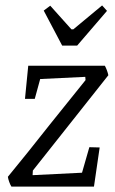

<svg xmlns="http://www.w3.org/2000/svg" viewBox="-20 -687 424 707"><path d="M309 -145 347 -144 326 0H22Q18 -6 14 -17Q10 -28 9 -36Q79 -121 164 -229L295 -392L294 -404L128 -396L108 -323H72L84 -445H366Q370 -438 373.5 -428.5Q377 -419 379 -410L101 -59L100 -42L282 -51ZM141 -648 165 -666 243 -579H250L356 -667L374 -647L264 -519H209Z"/></svg>

Font: Grenze Light
Style: Italic
Weight: 300
Italic angle: -10°
Designer: Renata Polastri
Foundry: Omnibus-Type
Version: Version 1.002; ttfautohint (v1.8)